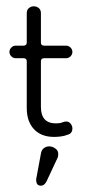

<svg xmlns="http://www.w3.org/2000/svg" viewBox="-20 -425 270 610"><path d="M152 10Q111 10 88 -14.5Q65 -39 65 -82V-230Q65 -240 55 -240H30Q22 -240 16 -246Q10 -252 10 -260Q10 -268 16 -274Q22 -280 30 -280H55Q65 -280 65 -290V-383Q65 -394 72 -399.5Q79 -405 87 -405Q96 -405 103 -399.5Q110 -394 110 -383V-290Q110 -280 120 -280H190Q198 -280 204 -274Q210 -268 210 -260Q210 -252 204 -246Q198 -240 190 -240H120Q110 -240 110 -230V-85Q110 -33 158 -33Q170 -33 177.5 -36Q185 -39 190 -39Q199 -39 204.5 -32Q210 -25 210 -17Q210 -1 195 3Q185 7 173.5 8.5Q162 10 152 10ZM128 151Q121 165 110 165Q94 165 95 144L110 63Q112 51 119.5 45.5Q127 40 136 40Q148 40 158 48.5Q168 57 164 74Z"/></svg>

Font: Dongle Light
Style: Regular
Weight: 300
Designer: Yanghee Ryu
Foundry: Yanghee Ryu
Version: Version 2.000